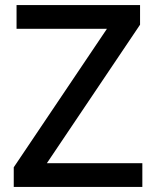

<svg xmlns="http://www.w3.org/2000/svg" viewBox="-20 -734 614 754"><path d="M539 0H34V-77L400 -621H45V-714H530V-637L164 -93H539Z"/></svg>

Font: Noto Sans Ol Chiki Medium
Style: Regular
Weight: 500
Designer: Monotype Design Team, Lewis McGuffie
Foundry: Monotype Imaging Inc.
Version: Version 2.003; ttfautohint (v1.8.4.7-5d5b)